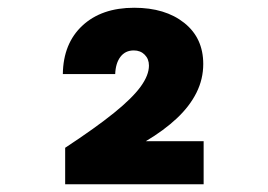

<svg xmlns="http://www.w3.org/2000/svg" viewBox="-20 -776 690 495"><path d="M148 -301V-395Q227 -447 274 -485Q321 -523 342.5 -552.5Q364 -582 364 -607Q364 -624 353 -635Q342 -646 325 -646Q303 -646 290.5 -629.5Q278 -613 277 -585H142Q143 -664 192.5 -710Q242 -756 326 -756Q406 -756 455 -717Q504 -678 504 -611Q504 -572 486.5 -537Q469 -502 436 -471Q403 -440 356 -412H505V-301Z"/></svg>

Font: Azeret Mono Thin ExtraBold
Style: Regular
Weight: 800
Version: Version 1.002